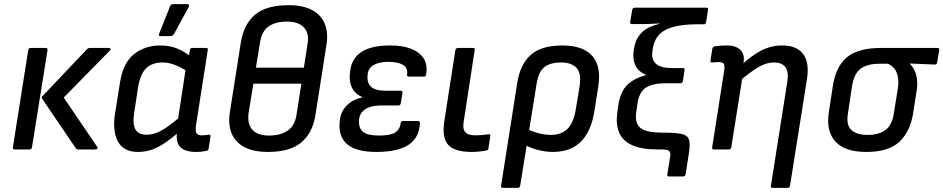

<svg xmlns="http://www.w3.org/2000/svg" viewBox="-20 -720 4545 925"><path d="M357 0Q349 0 345 -6L182 -246Q179 -251 183 -255L399 -483Q405 -489 414 -489H505Q511 -489 512.5 -485Q514 -481 509 -476L287 -250L448 -13Q452 -7 449 -3.5Q446 0 440 0ZM51 0Q40 0 42 -10L116 -479Q118 -489 128 -489H200Q210 -489 209 -479L134 -10Q132 0 123 0Z M645 12Q576 12 548.5 -37.5Q521 -87 534 -172L558 -322Q573 -418 626 -459.5Q679 -501 752 -501Q801 -501 839 -484Q877 -467 896 -448L889 -371Q862 -391 828.5 -405Q795 -419 764 -419Q713 -419 684.5 -391.5Q656 -364 645 -299L626 -173Q618 -122 632.5 -96.5Q647 -71 685 -71Q709 -71 733.5 -80Q758 -89 788.5 -110.5Q819 -132 860 -168L847 -88Q809 -55 776 -32.5Q743 -10 711.5 1Q680 12 645 12ZM925 12Q873 12 849.5 -10.5Q826 -33 833 -84L836 -105V-135L876 -397L887 -431L895 -479Q897 -489 906 -489H972Q984 -489 981 -479L925 -121Q920 -87 927 -77.5Q934 -68 951 -68Q961 -68 970 -69Q979 -70 986 -71Q996 -72 994 -61L985 -4Q984 5 974 7Q963 9 952 10.5Q941 12 925 12ZM752 -546Q747 -546 746 -549.5Q745 -553 747 -558L799 -689Q801 -695 805 -697.5Q809 -700 815 -700H883Q889 -700 890.5 -695.5Q892 -691 889 -686L818 -556Q812 -546 800 -546Z M1271 12Q1200 12 1156 -12Q1112 -36 1095 -79.5Q1078 -123 1088 -183L1140 -514Q1155 -605 1209.5 -650Q1264 -695 1370 -695Q1440 -695 1483.5 -671.5Q1527 -648 1544.5 -606Q1562 -564 1553 -505L1500 -168Q1487 -81 1432.5 -34.5Q1378 12 1271 12ZM1276 -67Q1331 -67 1365.5 -90.5Q1400 -114 1408 -164L1432 -317H1201L1178 -179Q1170 -125 1195 -96Q1220 -67 1276 -67ZM1213 -394H1444L1462 -511Q1470 -561 1443.5 -588.5Q1417 -616 1363 -616Q1307 -616 1274 -592.5Q1241 -569 1233 -517Z M1792 12Q1694 12 1651 -26.5Q1608 -65 1617 -139Q1622 -184 1651.5 -213Q1681 -242 1727 -251V-252Q1691 -266 1675.5 -298Q1660 -330 1667 -379Q1675 -440 1722.5 -470.5Q1770 -501 1860 -501Q1921 -501 1962 -484.5Q2003 -468 2022 -437Q2041 -406 2033 -362Q2032 -351 2023 -351H1950Q1939 -351 1941 -361Q1946 -392 1922 -407Q1898 -422 1850 -422Q1806 -422 1779.5 -406.5Q1753 -391 1751 -358Q1747 -321 1767.5 -302Q1788 -283 1838 -283H1909Q1921 -283 1919 -272L1911 -223Q1909 -212 1900 -212H1817Q1770 -212 1742.5 -195.5Q1715 -179 1710 -147Q1706 -105 1727.5 -86Q1749 -67 1806 -67Q1858 -67 1882 -80.5Q1906 -94 1910 -126Q1911 -137 1921 -137H1993Q2003 -137 2003 -127Q2001 -59 1950 -23.5Q1899 12 1792 12Z M2252 12Q2170 12 2139 -22.5Q2108 -57 2121 -139L2174 -479Q2176 -489 2187 -489H2259Q2269 -489 2267 -479L2214 -134Q2208 -98 2221.5 -83Q2235 -68 2272 -68Q2287 -68 2303.5 -69.5Q2320 -71 2333 -73Q2344 -75 2342 -63L2333 -5Q2332 4 2323 5Q2309 8 2289 10Q2269 12 2252 12Z M2402 185Q2392 185 2394 175L2472 -321Q2486 -410 2537 -455.5Q2588 -501 2689 -501Q2789 -501 2833.5 -450.5Q2878 -400 2862 -302L2844 -187Q2829 -88 2779 -38Q2729 12 2643 12Q2608 12 2568 1.5Q2528 -9 2506 -25L2515 -102Q2540 -87 2573.5 -78.5Q2607 -70 2634 -70Q2687 -70 2716.5 -102Q2746 -134 2755 -200L2772 -302Q2782 -367 2757.5 -393Q2733 -419 2683 -419Q2631 -419 2602.5 -396.5Q2574 -374 2565 -315L2486 175Q2484 185 2474 185Z M3203 130Q3193 130 3195 120L3208 39Q3211 24 3208.5 15.5Q3206 7 3197 3.5Q3188 0 3171 0H3149Q3072 0 3027 -20Q2982 -40 2964.5 -78Q2947 -116 2953 -168L2958 -208Q2968 -278 3002 -311Q3036 -344 3093 -358V-359Q3055 -375 3041 -405Q3027 -435 3033 -476L3035 -489Q3041 -529 3068 -559.5Q3095 -590 3157 -605L3156 -607Q3132 -606 3115.5 -605Q3099 -604 3084 -604H3025Q3014 -604 3016 -615L3026 -673Q3028 -683 3038 -683H3382Q3393 -683 3391 -673L3382 -614Q3380 -603 3372 -603H3344Q3239 -603 3187 -576.5Q3135 -550 3125 -486L3123 -473Q3117 -434 3140 -413Q3163 -392 3219 -392H3270Q3280 -392 3278 -382L3270 -330Q3268 -319 3258 -319H3189Q3127 -319 3093.5 -299Q3060 -279 3051 -221L3045 -177Q3038 -127 3065 -104Q3092 -81 3172 -81Q3233 -81 3262 -75Q3291 -69 3298.5 -49.5Q3306 -30 3300 11L3283 120Q3281 130 3271 130Z M3702 185Q3692 185 3694 175L3773 -326Q3788 -419 3708 -419Q3672 -419 3633.5 -396.5Q3595 -374 3534 -322L3546 -401Q3601 -453 3648.5 -477Q3696 -501 3748 -501Q3819 -501 3850 -459Q3881 -417 3867 -334L3786 175Q3784 185 3775 185ZM3420 0Q3409 0 3411 -10L3468 -374Q3473 -405 3467 -413Q3461 -421 3442 -421Q3436 -421 3427.5 -420.5Q3419 -420 3411 -419Q3401 -418 3403 -430L3412 -486Q3413 -491 3415.5 -493Q3418 -495 3423 -497Q3437 -499 3453.5 -500Q3470 -501 3481 -501Q3526 -501 3547.5 -479Q3569 -457 3562 -416L3559 -396L3558 -355L3503 -10Q3501 0 3491 0Z M4154 12Q4049 12 4004 -39Q3959 -90 3973 -178L3992 -303Q4006 -399 4060 -444Q4114 -489 4225 -489H4496Q4507 -489 4505 -479L4495 -419Q4493 -409 4484 -409L4363 -414V-413Q4377 -399 4386 -380.5Q4395 -362 4398 -336.5Q4401 -311 4395 -275L4379 -173Q4365 -86 4313 -37Q4261 12 4154 12ZM4159 -70Q4213 -70 4245 -93Q4277 -116 4286 -172L4304 -284Q4311 -323 4306 -349Q4301 -375 4288 -390.5Q4275 -406 4257 -413H4217Q4163 -413 4129.5 -391.5Q4096 -370 4085 -306L4065 -173Q4056 -117 4082 -93.5Q4108 -70 4159 -70Z"/></svg>

Font: Sofia Sans Medium
Style: Italic
Weight: 500
Italic angle: -9°
Version: Version 4.101